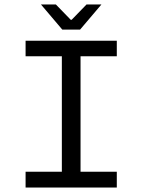

<svg xmlns="http://www.w3.org/2000/svg" viewBox="-20 -843 640 863"><path d="M164 -823H231L298 -754H302L369 -823H436L340 -710H260ZM95 -71H258V-590H95V-660H505V-590H342V-71H505V0H95Z"/></svg>

Font: Office Code Pro
Style: Regular
Weight: 400
Designer: Nathan Rutzky & Paul D. Hunt
Foundry: Adobe Systems Incorporated
Version: Version 1.004